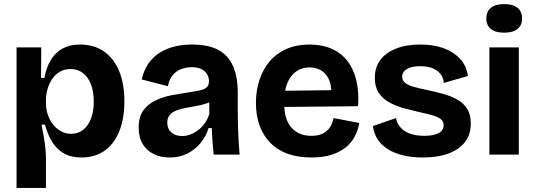

<svg xmlns="http://www.w3.org/2000/svg" viewBox="-20 -757 2621 940"><path d="M61 163V-271V-525H182L181 -376L197 -374Q207 -429 230 -465.5Q253 -502 288.5 -520.5Q324 -539 371 -539Q440 -539 488.5 -505.5Q537 -472 563 -409.5Q589 -347 589 -261Q589 -179 565 -117Q541 -55 494 -20.5Q447 14 378 14Q329 14 294.5 -5Q260 -24 237 -60Q214 -96 200 -147H183Q189 -118 194 -89.5Q199 -61 202 -33.5Q205 -6 205 19V163ZM328 -102Q363 -102 388 -122Q413 -142 426 -178Q439 -214 439 -259Q439 -308 425.5 -343.5Q412 -379 386.5 -399Q361 -419 326 -419Q295 -419 272.5 -405.5Q250 -392 235 -369.5Q220 -347 212.5 -320.5Q205 -294 205 -268V-251Q205 -230 210 -209Q215 -188 225.5 -169Q236 -150 251 -135Q266 -120 285.5 -111Q305 -102 328 -102Z M811 14Q767 14 733 -2.5Q699 -19 679 -51.5Q659 -84 659 -132Q659 -186 682.5 -217.5Q706 -249 744 -266.5Q782 -284 824 -291.5Q866 -299 904 -305Q940 -310 962 -315.5Q984 -321 993.5 -331Q1003 -341 1003 -359Q1003 -379 993.5 -394.5Q984 -410 965.5 -419Q947 -428 919 -428Q891 -428 866.5 -418.5Q842 -409 825 -388.5Q808 -368 802 -335L674 -368Q684 -413 706 -445Q728 -477 760.5 -498Q793 -519 833.5 -529Q874 -539 920 -539Q980 -539 1023 -524Q1066 -509 1092.5 -478.5Q1119 -448 1131.5 -404.5Q1144 -361 1144 -304V-214Q1144 -180 1145 -143.5Q1146 -107 1148 -71Q1150 -35 1153 0H1026Q1023 -28 1020.5 -61.5Q1018 -95 1017 -130H1001Q989 -90 962.5 -57.5Q936 -25 898 -5.5Q860 14 811 14ZM871 -91Q890 -91 910 -98Q930 -105 948.5 -118.5Q967 -132 982 -152.5Q997 -173 1005 -201L1004 -273L1027 -270Q1011 -257 987.5 -249.5Q964 -242 938.5 -237.5Q913 -233 888 -228.5Q863 -224 843 -216Q823 -208 811 -194Q799 -180 799 -156Q799 -126 819 -108.5Q839 -91 871 -91Z M1505 14Q1438 14 1387.5 -4.5Q1337 -23 1303 -58Q1269 -93 1251 -142Q1233 -191 1233 -253Q1233 -314 1250.5 -366.5Q1268 -419 1301 -457.5Q1334 -496 1383 -517.5Q1432 -539 1494 -539Q1555 -539 1602 -519Q1649 -499 1680 -459.5Q1711 -420 1724.5 -364Q1738 -308 1733 -237L1326 -233V-312L1645 -316L1600 -275Q1606 -326 1593.5 -360Q1581 -394 1555 -410.5Q1529 -427 1496 -427Q1457 -427 1429 -406.5Q1401 -386 1386 -348Q1371 -310 1371 -256Q1371 -172 1407 -132Q1443 -92 1504 -92Q1533 -92 1552 -99.5Q1571 -107 1583.5 -119.5Q1596 -132 1603 -147.5Q1610 -163 1613 -179L1739 -155Q1733 -119 1716.5 -88Q1700 -57 1671.5 -34.5Q1643 -12 1602 1Q1561 14 1505 14Z M2050 14Q1997 14 1953.5 3.5Q1910 -7 1879 -26.5Q1848 -46 1829 -74.5Q1810 -103 1806 -140L1919 -179Q1923 -154 1940 -134Q1957 -114 1986.5 -103Q2016 -92 2058 -92Q2102 -92 2127 -105Q2152 -118 2152 -144Q2152 -163 2138.5 -173.5Q2125 -184 2099 -192Q2073 -200 2034 -208Q1995 -217 1956.5 -227.5Q1918 -238 1885.5 -256Q1853 -274 1834 -303Q1815 -332 1815 -376Q1815 -426 1841 -462Q1867 -498 1917.5 -518.5Q1968 -539 2038 -539Q2103 -539 2152 -521Q2201 -503 2232.5 -469Q2264 -435 2271 -385L2153 -351Q2151 -377 2136 -395.5Q2121 -414 2096 -423.5Q2071 -433 2037 -433Q1995 -433 1972 -419Q1949 -405 1949 -382Q1949 -363 1964 -351Q1979 -339 2006.5 -331.5Q2034 -324 2073 -316Q2111 -308 2149 -297.5Q2187 -287 2218 -270Q2249 -253 2267 -224.5Q2285 -196 2285 -152Q2285 -100 2257.5 -63Q2230 -26 2177.5 -6Q2125 14 2050 14Z M2376 0V-525H2520V0ZM2448 -597Q2406 -597 2383.5 -615Q2361 -633 2361 -666Q2361 -701 2383.5 -719Q2406 -737 2448 -737Q2491 -737 2513.5 -719Q2536 -701 2536 -666Q2536 -633 2513.5 -615Q2491 -597 2448 -597Z"/></svg>

Font: Bricolage Grotesque 18pt
Style: Bold
Weight: 700
Designer: Mathieu Triay
Foundry: Atelier Triay
Version: Version 1.000;gftools[0.9.30]